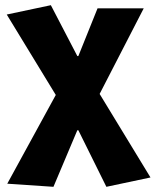

<svg xmlns="http://www.w3.org/2000/svg" viewBox="-20 -532 600 740"><path d="M186 188 8 176 195 -166 6 -476 176 -512 278 -316H282L356 -500H534L364 -170L560 152L390 188L282 -30H278Z"/></svg>

Font: Assistant ExtraBold
Style: Regular
Weight: 800
Designer: Hebrew By Ben Nathan, Latin by Paul Hunt
Version: Version 3.000